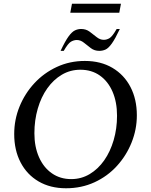

<svg xmlns="http://www.w3.org/2000/svg" viewBox="-20 -997 808 1027"><path d="M333 10Q249 10 186.5 -26.5Q124 -63 90 -128.5Q56 -194 56 -280Q56 -357 84.5 -427Q113 -497 164 -552Q215 -607 284 -639Q353 -671 434 -671Q519 -671 581.5 -634Q644 -597 678 -531.5Q712 -466 712 -380Q712 -305 684 -235Q656 -165 605.5 -109.5Q555 -54 485.5 -22Q416 10 333 10ZM361 -39Q415 -39 460 -66Q505 -93 537.5 -139.5Q570 -186 588 -247.5Q606 -309 606 -378Q606 -451 582 -506.5Q558 -562 514 -593Q470 -624 410 -624Q356 -624 311 -597.5Q266 -571 233 -524.5Q200 -478 182 -416Q164 -354 164 -284Q164 -212 188.5 -156.5Q213 -101 257.5 -70Q302 -39 361 -39ZM304 -725Q329 -778 347 -802.5Q365 -827 381 -834.5Q397 -842 414 -842Q440 -842 459.5 -827.5Q479 -813 497 -798.5Q515 -784 535 -784Q551 -784 566 -793Q581 -802 604 -842H621Q596 -789 578 -764Q560 -739 544.5 -732Q529 -725 511 -725Q485 -725 466 -739.5Q447 -754 429 -768.5Q411 -783 391 -783Q375 -783 359.5 -774Q344 -765 321 -725ZM356 -929 365 -977H627L618 -929Z"/></svg>

Font: Spectral SC Medium
Style: Italic
Weight: 500
Italic angle: -10°
Designer: Jean-Baptiste Levee
Foundry: Production Type
Version: Version 2.001